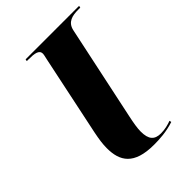

<svg xmlns="http://www.w3.org/2000/svg" viewBox="-212 -811 919 919"><g transform="rotate(-45 247.5 -352.0)"><path d="M279 10C314 10 363 8 414 -9L412 -19C393 -12 368 -5 341 -5C298 -5 278 -26 278 -80C278 -103 283 -132 291 -170L393 -651C403 -697 440 -704 480 -704H493L495 -714H133L131 -704H142C184 -704 211 -700 211 -674C211 -670 209 -661 204 -639L119 -234C111 -194 107 -167 107 -138C107 -51 143 10 279 10Z"/></g></svg>

Font: Noto Serif Display SemiCondensed Black
Style: Italic
Weight: 900
Width: 4
Italic angle: -12°
Designer: Monotype Design Team
Foundry: Monotype Imaging Inc.
Version: Version 2.009